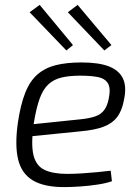

<svg xmlns="http://www.w3.org/2000/svg" viewBox="-20 -752 573 784"><path d="M313 -497Q383 -497 424.5 -481Q466 -465 482 -431.5Q498 -398 486 -343Q478 -299 457.5 -273Q437 -247 401.5 -234Q366 -221 311 -216L72 -192L78 -241L310 -265Q347 -269 369.5 -277Q392 -285 405 -302Q418 -319 424 -349Q433 -392 420.5 -412Q408 -432 379 -437.5Q350 -443 308 -443Q263 -443 231.5 -435.5Q200 -428 178 -408Q156 -388 142 -349.5Q128 -311 118 -249Q106 -164 116.5 -119.5Q127 -75 161.5 -58.5Q196 -42 254 -42Q282 -42 314 -44Q346 -46 376.5 -49Q407 -52 432 -55L437 -12Q415 -4 379.5 1.5Q344 7 307 9.5Q270 12 242 12Q160 12 114 -15.5Q68 -43 54 -101Q40 -159 53 -251Q64 -325 83 -373Q102 -421 133 -448Q164 -475 208 -486Q252 -497 313 -497ZM297 -732 435 -568 406 -546 257 -702ZM142 -732 278 -568 251 -546 101 -702Z"/></svg>

Font: Exo 2 Light
Style: Italic
Weight: 300
Italic angle: -8°
Designer: Natanael Gama
Foundry: Natanael Gama
Version: Version 2.010